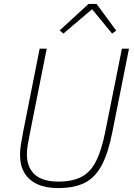

<svg xmlns="http://www.w3.org/2000/svg" viewBox="-20 -946 683 978"><path d="M182 -698H218L133 -271Q125 -232 121 -206.5Q117 -181 117 -160Q117 -94 156.5 -57.5Q196 -21 277 -21Q348 -21 394 -44.5Q440 -68 468.5 -123.5Q497 -179 516 -274L601 -698H637L552 -272Q531 -165 497.5 -103Q464 -41 411 -14.5Q358 12 275 12Q214 12 171 -7.5Q128 -27 105 -64.5Q82 -102 82 -158Q82 -185 87 -213Q92 -241 99 -280ZM431 -926H472L572 -790L551 -775L449 -899L303 -775L284 -791Z"/></svg>

Font: IBM Plex Sans ExtraLight
Style: Italic
Weight: 250
Italic angle: -11.31°
Designer: Mike Abbink, Paul van der Laan, Pieter van Rosmalen
Foundry: Bold Monday
Version: Version 3.201